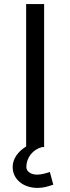

<svg xmlns="http://www.w3.org/2000/svg" viewBox="-20 -720 344 940"><path d="M108 -3C68 22 42 56.9 42 98C42 157 93 200 164 200C192 200 215 193 241 184L224 122C203 129 182 135 161 135C131 135 109 119 109 98C109 51.1 140.7 12 186 0H196V-700H108Z"/></svg>

Font: Resamitz
Style: Bold
Weight: 700
Designer: gluk
Foundry: gluk
Version: Version 0.047